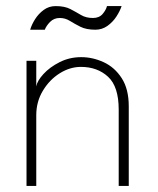

<svg xmlns="http://www.w3.org/2000/svg" viewBox="-20 -610 517 630"><path d="M246.5 -422.5Q284 -422.5 320 -406Q356 -389.5 379.2 -353.8Q402.5 -318 402.5 -261V0H369.5V-250.5Q369.5 -326 334.5 -358.2Q299.5 -390.5 245.5 -390.5Q209.5 -390.5 176 -369.5Q142.5 -348.5 120.8 -312.5Q99 -276.5 99 -232V0H67V-410.5H99V-326.5Q102 -344.5 122.5 -367Q143 -389.5 175.5 -406Q208 -422.5 246.5 -422.5ZM79 -512.5Q84 -529.5 95.2 -547.2Q106.5 -565 123.5 -577.5Q140.5 -590 162.5 -590Q192.5 -590 211 -580.2Q229.5 -570.5 245.8 -560.8Q262 -551 285 -551Q305.5 -551 316.8 -564.2Q328 -577.5 331 -590H379Q373.5 -573.5 361.8 -555.5Q350 -537.5 332.5 -525Q315 -512.5 293 -512.5Q263 -512.5 243.8 -522.2Q224.5 -532 209.2 -541.5Q194 -551 176 -551Q157 -551 144.2 -538Q131.5 -525 127 -512.5Z"/></svg>

Font: League Spartan Thin
Style: Regular
Weight: 100
Foundry: The League of Moveable Type
Version: Version 2.002